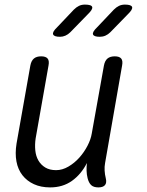

<svg xmlns="http://www.w3.org/2000/svg" viewBox="-20 -805 640 835"><path d="M408 10Q387 10 376.5 0Q366 -10 361 -30Q357 -46 356.5 -62.5Q356 -79 358 -96Q333 -47 293 -18.5Q253 10 198 10Q158 10 127.5 -4Q97 -18 77.5 -43Q58 -68 51.5 -103Q45 -138 52 -181L112 -520Q116 -541 127.5 -550.5Q139 -560 159 -560Q179 -560 187 -550.5Q195 -541 191 -520L135 -203Q131 -176 133.5 -151Q136 -126 147 -107Q158 -88 177 -76.5Q196 -65 224 -65Q251 -65 277.5 -80.5Q304 -96 325 -119.5Q346 -143 360.5 -171Q375 -199 379 -224L432 -520Q436 -541 447.5 -550.5Q459 -560 479 -560Q499 -560 507 -550.5Q515 -541 511 -520L437 -96Q434 -80 435 -63Q436 -46 440 -30Q445 -10 436.5 0Q428 10 408 10ZM414 -645Q388 -645 384.5 -655.5Q381 -666 402 -686L475 -763Q486 -774 497.5 -779.5Q509 -785 523 -785Q551 -785 554.5 -774.5Q558 -764 536 -743L460 -665Q450 -655 438.5 -650Q427 -645 414 -645ZM241 -645Q215 -645 211 -655.5Q207 -666 228 -686L301 -763Q312 -774 323.5 -779.5Q335 -785 349 -785Q378 -785 381 -774.5Q384 -764 362 -743L286 -665Q276 -655 264.5 -650Q253 -645 241 -645Z"/></svg>

Font: Maple Mono NL Light
Style: Italic
Weight: 300
Italic angle: -10°
Monospace: yes
Designer: subframe7536
Version: Version 7.000